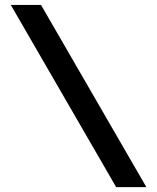

<svg xmlns="http://www.w3.org/2000/svg" viewBox="-20 -730 640 782"><path d="M453.1 32.2 23.9 -710H147L576.2 32.2Z"/></svg>

Font: Office Code Pro Bold
Style: Regular
Weight: 700
Designer: Nathan Rutzky & Paul D. Hunt
Foundry: Adobe Systems Incorporated
Version: Version 1.004;PS 001.004;hotconv 1.0.70;makeotf.lib2.5.58329